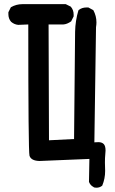

<svg xmlns="http://www.w3.org/2000/svg" viewBox="-20 -752 540 905"><path d="M474.6 14.6 475.6 53.7Q475.6 89.8 461.9 123Q450.2 132.8 434.6 132.8Q427.7 132.8 424.8 131.8Q421.9 130.9 419.9 128.9Q406.2 122.1 399.4 105.5L401.4 -2.9L166 6.8Q127 5.9 119.1 -17.6Q113.3 -36.1 113.3 -636.7L66.4 -634.8Q66.4 -634.8 65.4 -634.8Q46.9 -636.7 32.2 -649.4Q19.5 -664.1 19.5 -685.5Q19.5 -688.5 19.5 -694.3L31.2 -717.8Q56.6 -732.4 85 -732.4Q87.9 -732.4 91.8 -732.4H290L313.5 -720.7Q327.1 -705.1 327.1 -683.6Q327.1 -680.7 327.1 -674.8L315.4 -651.4Q295.9 -637.7 278.3 -636.7H209L210.9 -90.8L329.1 -96.7L334 -602.5Q335 -654.3 349.6 -703.1L351.6 -705.1Q366.2 -716.8 387.7 -716.8Q390.6 -716.8 396.5 -716.8L419.9 -704.1Q434.6 -676.8 434.6 -646.5Q434.6 -635.7 432.6 -624L424.8 -81.1Q433.6 -82 443.4 -82Q460 -82 468.8 -73.2Q477.5 -64.5 477.5 -42Q477.5 -36.1 476.1 -22.5Q474.6 -8.8 474.6 14.6Z"/></svg>

Font: JasonHandwriting2
Style: SemiBold
Weight: 600
Version: Version 1.04.7